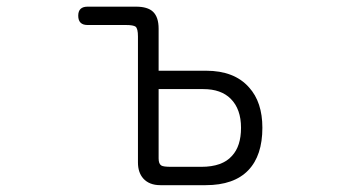

<svg xmlns="http://www.w3.org/2000/svg" viewBox="-20 -542 1040 562"><path d="M348.6 -468.8Q370.1 -468.8 377 -463.9Q383.8 -458 383.8 -435.5V-66.4Q383.8 -37.1 399.4 -19.5Q417 0 449.2 0H582Q665 0 707 -43.9Q748 -86.9 748 -168Q748 -243.2 709 -286.1Q666 -335 583 -335H444.3V-458Q444.3 -492.2 427.7 -507.8Q412.1 -522.5 377.9 -522.5H236.3Q209 -522.5 209 -496.1Q209 -468.8 236.3 -468.8ZM444.3 -281.2H575.2Q627 -281.2 655.3 -252.9Q685.5 -222.7 685.5 -168Q685.5 -114.3 659.2 -85.9Q630.9 -53.7 569.3 -53.7H480.5Q458 -53.7 452.1 -57.6Q444.3 -62.5 444.3 -78.1Z"/></svg>

Font: GulimChe
Style: Regular
Weight: 400
Monospace: yes
Version: Version 2.21